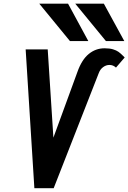

<svg xmlns="http://www.w3.org/2000/svg" viewBox="-20 -994 678 1014"><path d="M232 -733 262 -267 389 -614.5Q412 -679 448.8 -709Q485.5 -739 532 -739Q559 -739 577 -733.5Q595 -728 605.8 -720.2Q616.5 -712.5 629.5 -699.5L638.5 -690.5L592.5 -637Q578 -651 558 -651Q540 -651 524.2 -639.2Q508.5 -627.5 501 -606.5L263.5 0H161.5L115.5 -733ZM187.5 -974.5H339.5L446.5 -777H349.5ZM377.5 -974.5H528.5L636.5 -777H539.5Z"/></svg>

Font: JuliaMono
Style: Bold Italic
Weight: 700
Italic angle: -9°
Monospace: yes
Designer: cormullion
Foundry: corm
Version: Version 0.057; ttfautohint (v1.8.4)